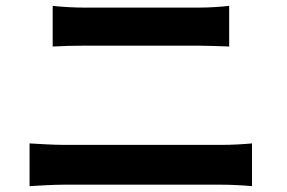

<svg xmlns="http://www.w3.org/2000/svg" viewBox="-20 -686 980 656"><path d="M475 -660C394 -660 310 -660 270 -660C238 -660 194 -662 160 -666V-596V-527C192 -529 235 -530 271 -530C322 -530 609 -530 659 -530C692 -530 736 -528 763 -527V-666C737 -663 697 -660 659 -660C633 -660 556 -660 475 -660ZM841 -123V-196C809 -193 770 -191 738 -191C680 -191 259 -191 198 -191C162 -191 118 -194 81 -196V-122V-50C116 -52 162 -55 198 -55C259 -55 680 -55 738 -55C766 -55 808 -53 841 -50Z"/></svg>

Font: GenSekiGothic2 TW B
Style: Regular
Weight: 700
Version: Version 2.100;PS 2.1;hotconv 16.6.51;makeotf.lib2.5.65220 DE